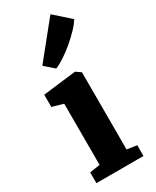

<svg xmlns="http://www.w3.org/2000/svg" viewBox="-227 -959 828 1019"><g transform="rotate(-30 187.0 -449.0)"><path d="M40.5 0V-66L103.5 -75.5V-450.5L35.5 -470V-545L236 -569H238L268.5 -548V-75L329 -66V0ZM159.5 -634 103.5 -683 277.5 -898.5 373.5 -813Q360.5 -790.5 334.5 -763.2Q308.5 -736 277 -709.5Q245.5 -683 214.8 -662.8Q184 -642.5 161.5 -634Z"/></g></svg>

Font: Merriweather Light 18pt Black
Style: Regular
Weight: 900
Version: Version 2.100